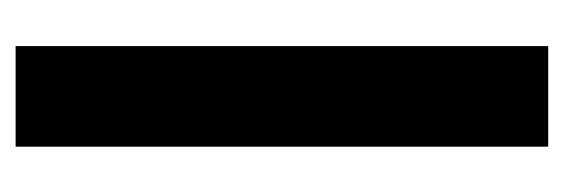

<svg xmlns="http://www.w3.org/2000/svg" viewBox="-264 -476 739 252"><g transform="rotate(-90 106.0 -349.5)"><path d="M172 0H40V-699H172Z"/></g></svg>

Font: Bayformers-TFTCGName
Style: Regular
Weight: 400
Designer: billmoo
Foundry: Bayformers
Version: Version 1.021;Fontself Maker 3.5.4